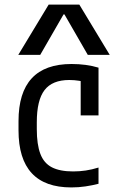

<svg xmlns="http://www.w3.org/2000/svg" viewBox="-20 -810 540 840"><path d="M292 10Q61 10 61 -240V-280Q61 -530 293 -530Q358 -530 411 -514V-305H333V-502L371 -445Q349 -453 327 -456.5Q305 -460 283 -460Q209 -460 175 -416Q141 -372 141 -275V-245Q141 -178 156.5 -137Q172 -96 207 -78Q242 -60 300 -60Q328 -60 355 -64Q382 -68 411 -77V-6Q384 1 354 5.5Q324 10 292 10ZM60 -570 193 -790H327L460 -570H364L262 -747H258L156 -570Z"/></svg>

Font: M PLUS 1 Code
Style: Regular
Weight: 400
Designer: Coji Morishita
Foundry: UNDERFOREST DESIGN
Version: Version 1.005